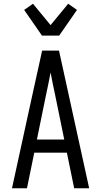

<svg xmlns="http://www.w3.org/2000/svg" viewBox="-20 -1005 540 1025"><path d="M44 0 151 -490 205 -735H295L456 0H376L337 -190H163L124 0ZM177 -260H323L276 -490Q269 -522 262.5 -554Q256 -586 250 -618Q244 -586 237.5 -554Q231 -522 224 -490ZM204 -815 109 -952 156 -985 250 -871 344 -985 391 -952 296 -815Z"/></svg>

Font: Moesevka
Style: Regular
Weight: 400
Monospace: yes
Designer: Belleve Invis
Foundry: Belleve Invis
Version: Version 32.5.0; ttfautohint (v1.8.4)